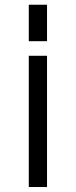

<svg xmlns="http://www.w3.org/2000/svg" viewBox="-20 -562 312 790"><path d="M98.5 207.5V-332.5H173.5V207.5ZM98.5 -392.5V-542.5H173.5V-392.5Z"/></svg>

Font: Mohave Light
Style: Regular
Weight: 400
Version: Version 2.003